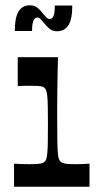

<svg xmlns="http://www.w3.org/2000/svg" viewBox="-20 -705 377 725"><path d="M33 0V-87Q49 -86 63 -85.5Q77 -85 91 -85Q119 -85 131 -87Q143 -89 148 -94Q152 -97 154.5 -104Q157 -111 158.5 -125.5Q160 -140 160.5 -165.5Q161 -191 161 -234Q161 -275 160.5 -301Q160 -327 158.5 -341.5Q157 -356 154.5 -363Q152 -370 148 -373Q143 -378 132 -379.5Q121 -381 97 -381Q84 -381 72.5 -381Q61 -381 47 -380V-489H199Q198 -459 197.5 -427.5Q197 -396 196.5 -365.5Q196 -335 196 -307.5Q196 -280 196 -259Q196 -207 196.5 -176Q197 -145 198.5 -128Q200 -111 202.5 -104Q205 -97 210 -94Q215 -89 226 -87Q237 -85 266 -85Q278 -85 291 -85.5Q304 -86 318 -87V0ZM195 -587Q178 -587 166.5 -597Q155 -607 146 -618Q140 -626 133.5 -632.5Q127 -639 121 -639Q112 -639 106.5 -627.5Q101 -616 101 -588H36Q36 -640 50.5 -662.5Q65 -685 93 -685Q111 -685 122.5 -675Q134 -665 142 -654Q148 -647 154.5 -640Q161 -633 167 -633Q177 -633 182 -644.5Q187 -656 187 -684H253Q253 -633 238.5 -610Q224 -587 195 -587Z"/></svg>

Font: Ojuju SemiBold
Style: Regular
Weight: 600
Designer: Chisaokwu Joboson, Mirko Velimirovic
Foundry: Udi Foundry
Version: Version 1.000